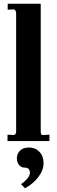

<svg xmlns="http://www.w3.org/2000/svg" viewBox="-20 -751 303 1022"><path d="M139.2 169.9Q139.2 141.1 110.8 141.1Q91.8 141.1 80.8 126.5Q69.8 111.8 69.8 90.3Q69.8 68.8 85.9 51.5Q102.1 34.2 135 34.2Q168 34.2 189.9 57.1Q211.9 80.1 211.9 117.9Q211.9 155.8 182.9 192.9Q153.8 230 112.8 251L91.8 229Q110.8 216.8 125 200Q139.2 183.1 139.2 169.9ZM196.8 -50.8Q196.8 -29.3 210 -32.2L243.2 -34.2V0H20V-34.2L53.2 -32.2Q66.4 -35.2 65.9 -50.8V-680.2Q65.9 -696.3 54.2 -701.2L21 -699.2V-731H196.8Z"/></svg>

Font: Unna-Bold
Style: Bold
Weight: 700
Designer: Jorge de Buen U.
Foundry: Omnibus-Type
Version: Version 2.006;PS 002.006;hotconv 1.0.70;makeotf.lib2.5.58329